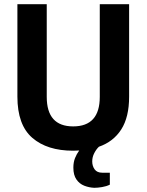

<svg xmlns="http://www.w3.org/2000/svg" viewBox="-20 -707 699 916"><path d="M329 12Q205 12 134 -49.5Q63 -111 63 -246V-687H203V-245Q203 -104 329 -104Q456 -104 456 -245V-687H596V-246Q596 -148 558.5 -89.5Q521 -31 452 -7Q440 4 430 23Q420 42 420 63Q420 85 431.5 101Q443 117 468 117H504V174Q488 182 467 185.5Q446 189 430 189Q405 188 382 179Q359 170 344.5 149Q330 128 330 93Q330 67 338 47Q346 27 358 11Q344 12 329 12Z"/></svg>

Font: Archivo SemiCondensed
Style: Bold
Weight: 680
Width: 4
Designer: Hector Gatti
Foundry: Omnibus-Type
Version: Version 2.001; ttfautohint (v1.8.3)